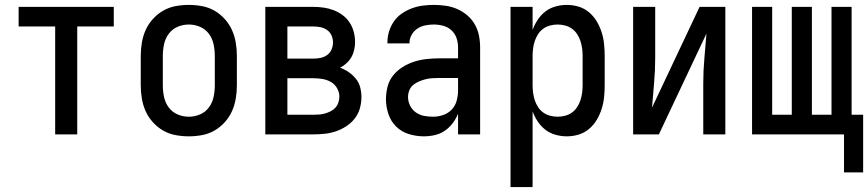

<svg xmlns="http://www.w3.org/2000/svg" viewBox="-20 -548 3540 783"><path d="M205 0V-440H56V-520H444V-440H295V0Z M750 8Q723 8 696 3Q669 -2 645.5 -15.5Q622 -29 603.5 -49.5Q585 -70 574 -94.5Q563 -119 558.5 -146Q554 -173 554 -200V-320Q554 -347 558.5 -374Q563 -401 574 -425.5Q585 -450 603.5 -470.5Q622 -491 645.5 -504.5Q669 -518 696 -523Q723 -528 750 -528Q777 -528 804 -523Q831 -518 854.5 -504.5Q878 -491 896.5 -470.5Q915 -450 926 -425.5Q937 -401 941.5 -374Q946 -347 946 -320V-200Q946 -173 941.5 -146Q937 -119 926 -94.5Q915 -70 896.5 -49.5Q878 -29 854.5 -15.5Q831 -2 804 3Q777 8 750 8ZM750 -72Q774 -72 796 -81.5Q818 -91 832 -110Q846 -129 851 -152.5Q856 -176 856 -200V-320Q856 -344 851 -367.5Q846 -391 832 -410Q818 -429 796 -438.5Q774 -448 750 -448Q726 -448 704 -438.5Q682 -429 668 -410Q654 -391 649 -367.5Q644 -344 644 -320V-200Q644 -176 649 -152.5Q654 -129 668 -110Q682 -91 704 -81.5Q726 -72 750 -72Z M1258 0H1062V-520H1258Q1279 -520 1300 -517Q1321 -514 1340.5 -506.5Q1360 -499 1377 -486.5Q1394 -474 1405.5 -456.5Q1417 -439 1422.5 -418.5Q1428 -398 1428 -377Q1428 -361 1424.5 -345Q1421 -329 1413 -315Q1405 -301 1393 -290Q1381 -279 1367 -272Q1386 -265 1402.5 -253.5Q1419 -242 1431.5 -226.5Q1444 -211 1449 -191.5Q1454 -172 1454 -152Q1454 -129 1447.5 -106Q1441 -83 1426.5 -64.5Q1412 -46 1392 -33Q1372 -20 1350 -12.5Q1328 -5 1304.5 -2.5Q1281 0 1258 0ZM1152 -309H1258Q1273 -309 1287.5 -312Q1302 -315 1314 -323.5Q1326 -332 1332 -346Q1338 -360 1338 -375Q1338 -390 1332 -403.5Q1326 -417 1314 -425.5Q1302 -434 1287.5 -437Q1273 -440 1258 -440H1152ZM1152 -80H1258Q1270 -80 1282.5 -81Q1295 -82 1306.5 -85.5Q1318 -89 1329 -94.5Q1340 -100 1348 -109Q1356 -118 1360 -130Q1364 -142 1364 -154Q1364 -172 1354.5 -188.5Q1345 -205 1329 -214Q1313 -223 1294.5 -226Q1276 -229 1258 -229H1152Z M1708 8Q1678 8 1648 -1Q1618 -10 1596 -31.5Q1574 -53 1564 -83Q1554 -113 1554 -143Q1554 -169 1560.5 -194.5Q1567 -220 1583 -240Q1599 -260 1621 -274Q1643 -288 1667.5 -296Q1692 -304 1717.5 -307Q1743 -310 1769 -310H1848V-355Q1848 -375 1841.5 -393.5Q1835 -412 1820.5 -425Q1806 -438 1787 -443Q1768 -448 1749 -448Q1731 -448 1714 -444.5Q1697 -441 1682.5 -431.5Q1668 -422 1659 -406.5Q1650 -391 1650 -374V-371H1560V-376Q1560 -399 1567 -421Q1574 -443 1587 -461.5Q1600 -480 1619 -493Q1638 -506 1659.5 -514Q1681 -522 1703.5 -525Q1726 -528 1749 -528Q1773 -528 1797.5 -524.5Q1822 -521 1844 -511.5Q1866 -502 1885 -486Q1904 -470 1916 -449Q1928 -428 1933 -404Q1938 -380 1938 -355V0H1848V-84Q1840 -64 1826 -45.5Q1812 -27 1793.5 -14.5Q1775 -2 1753 3Q1731 8 1708 8ZM1746 -72Q1767 -72 1787.5 -79Q1808 -86 1822.5 -101.5Q1837 -117 1842.5 -138Q1848 -159 1848 -180V-230H1769Q1755 -230 1741 -229Q1727 -228 1714 -224.5Q1701 -221 1688 -215.5Q1675 -210 1664.5 -201Q1654 -192 1649 -179Q1644 -166 1644 -152Q1644 -134 1652.5 -117Q1661 -100 1676 -89.5Q1691 -79 1709 -75.5Q1727 -72 1746 -72Z M2062 215V-520H2152V-426Q2160 -448 2173 -467.5Q2186 -487 2204 -501Q2222 -515 2245 -521.5Q2268 -528 2291 -528Q2316 -528 2339.5 -521Q2363 -514 2382 -498Q2401 -482 2413.5 -461Q2426 -440 2433.5 -416.5Q2441 -393 2443.5 -368.5Q2446 -344 2446 -320V-200Q2446 -176 2443.5 -151.5Q2441 -127 2433.5 -103.5Q2426 -80 2413.5 -59Q2401 -38 2382 -22Q2363 -6 2339.5 1Q2316 8 2291 8Q2268 8 2245 1.5Q2222 -5 2204 -19Q2186 -33 2173 -52.5Q2160 -72 2152 -94V215ZM2254 -72Q2269 -72 2284.5 -76Q2300 -80 2312.5 -89Q2325 -98 2333.5 -111Q2342 -124 2347 -139Q2352 -154 2354 -169.5Q2356 -185 2356 -200V-320Q2356 -335 2354 -350.5Q2352 -366 2347 -381Q2342 -396 2333.5 -409Q2325 -422 2312.5 -431Q2300 -440 2284.5 -444Q2269 -448 2254 -448Q2239 -448 2223.5 -444Q2208 -440 2195.5 -431Q2183 -422 2174.5 -409Q2166 -396 2161 -381Q2156 -366 2154 -350.5Q2152 -335 2152 -320V-200Q2152 -185 2154 -169.5Q2156 -154 2161 -139Q2166 -124 2174.5 -111Q2183 -98 2195.5 -89Q2208 -80 2223.5 -76Q2239 -72 2254 -72Z M2562 0V-520H2652V-312Q2652 -261 2647.5 -210.5Q2643 -160 2639 -109L2833 -520H2938V0H2848V-208Q2848 -259 2852.5 -309.5Q2857 -360 2861 -411L2667 0Z M3422 155V0H3047V-520H3129V-80H3209V-520H3291V-80H3371V-520H3453V-80H3500V155Z"/></svg>

Font: Iosevka Term Curly Medium
Style: Regular
Weight: 500
Designer: Belleve Invis
Foundry: Belleve Invis
Version: Version 32.3.0